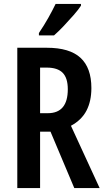

<svg xmlns="http://www.w3.org/2000/svg" viewBox="-20 -957 533 977"><path d="M218 -714Q334 -714 389.5 -663Q445 -612 445 -509Q445 -442 420 -394Q395 -346 341 -317L487 0H358L237 -287H184V0H68V-714ZM218 -613H184V-381H223Q325 -381 325 -503Q325 -560 299 -586.5Q273 -613 218 -613ZM392 -928Q379 -908 355 -880.5Q331 -853 304.5 -825Q278 -797 255 -777H178V-789Q205 -829 226 -866.5Q247 -904 263 -937H392Z"/></svg>

Font: Noto Sans Lao ExtraCondensed SemiBold
Style: Regular
Weight: 600
Width: 2
Designer: Monotype Design Team
Foundry: Monotype Imaging Inc.
Version: Version 2.003; ttfautohint (v1.8.4.7-5d5b)